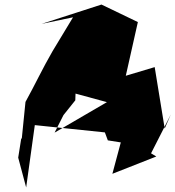

<svg xmlns="http://www.w3.org/2000/svg" viewBox="-20 -768 771 844"><path d="M511 -142 474 -4 667 -80 644 -94 731 -265 704 -203 660 -473 533 -435 586 -671 426 -748 163 -663 301 -692 211 -543C168 -469 132 -392 92 -320L76 -161L73 -157L60 -75L95 56L133 -218L441 -186L454 -151ZM259 -262 311 -327 318 -530 303 -359 450 -319 220 -185Z"/></svg>

Font: Asimov Silicon
Style: Regular
Weight: 400
Designer: Google
Version: Version 2.000980; 2014